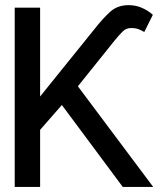

<svg xmlns="http://www.w3.org/2000/svg" viewBox="-20 -742 665 762"><path d="M467.3 0 225.5 -325.3 139.2 -226.6V0H38.4V-711.6H139.2V-359L211.6 -448.9L353.7 -625Q387.8 -668.7 417.1 -695.1Q446.4 -721.6 490.1 -721.6Q518.8 -721.6 543.1 -710.9Q567.5 -700.3 586.6 -683.2L552.6 -615.1Q541.9 -621.4 530 -626.1Q518.1 -630.7 500 -630.7Q480.8 -630.7 467.3 -617.5Q453.8 -604.4 434.7 -581L289.1 -399.5L588.1 0Z"/></svg>

Font: Interface
Style: Regular
Weight: 400
Designer: Rasmus Andersson
Foundry: rsms
Version: Version 1.8